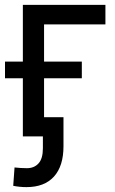

<svg xmlns="http://www.w3.org/2000/svg" viewBox="-20 -559 473 787"><path d="M412.1 -539.1V-459H160.6V0H73.7V-539.1ZM0.5 -238.3V-306.6H315.4V-238.3ZM88.4 208Q73.7 208 59.8 206.5Q45.9 205.1 34.2 202.6L39.6 127.4Q52.2 128.9 65.2 129.6Q78.1 130.4 90.3 130.4Q120.1 130.4 137.9 110.8Q155.8 91.3 155.8 48.8V0H118.7V-78.6H240.2V40.5Q240.2 121.6 201.2 164.8Q162.1 208 88.4 208Z"/></svg>

Font: Inter 18pt
Style: Regular
Weight: 400
Designer: Rasmus Andersson
Foundry: rsms
Version: Version 4.001;git-66647c0bb